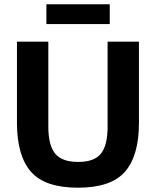

<svg xmlns="http://www.w3.org/2000/svg" viewBox="-20 -862 726 894"><path d="M343 12Q189 12 124 -62.5Q59 -137 59 -290V-668H205V-274Q205 -185 237 -146.5Q269 -108 344 -108Q419 -108 450 -146.5Q481 -185 481 -274V-668H627V-290Q627 -137 562 -62.5Q497 12 343 12ZM196 -750V-842H491V-750Z"/></svg>

Font: Atkinson Hyperlegible Next
Style: Bold
Weight: 700
Designer: Elliott Scott, Megan Eiswerth, Linus Boman, Theodore Petrosky, Letters from Sweden
Foundry: Applied Design Works, Letters from Sweden
Version: Version 2.001